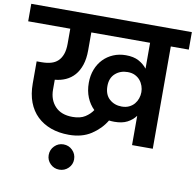

<svg xmlns="http://www.w3.org/2000/svg" viewBox="-120 -842 1191 1168"><g transform="rotate(10 475.0 -258.0)"><path d="M601 -121Q593 -121 584.5 -121.5Q576 -122 568 -123Q536 -69 479.5 -32Q423 5 342 5Q280 5 230.5 -13Q181 -31 145.5 -65Q110 -99 91 -149Q72 -199 72 -264V-401H102Q134 -401 159.5 -408Q185 -415 202.5 -431.5Q220 -448 229.5 -474.5Q239 -501 239 -539V-632H-21V-740H971V-632H860V0H732V-181Q712 -154 680.5 -137.5Q649 -121 601 -121ZM321 224Q289 224 266 201.5Q243 179 243 147Q243 114 266 91Q289 68 321 68Q354 68 377 91Q400 114 400 147Q400 179 377 201.5Q354 224 321 224ZM629 -220Q655 -220 674.5 -229.5Q694 -239 706.5 -254Q719 -269 725.5 -288Q732 -307 732 -327Q732 -346 725.5 -365Q719 -384 706.5 -399Q694 -414 675 -423.5Q656 -433 629 -433Q584 -433 553 -405.5Q522 -378 522 -328Q522 -275 553 -247.5Q584 -220 629 -220ZM345 -106Q393 -106 422.5 -125Q452 -144 469 -170Q440 -198 423.5 -238Q407 -278 407 -328Q407 -373 421.5 -410.5Q436 -448 462 -475Q488 -502 523.5 -517Q559 -532 601 -532Q649 -532 680.5 -515Q712 -498 732 -472V-632H369V-522Q369 -469 356 -430.5Q343 -392 320.5 -366.5Q298 -341 267 -327Q236 -313 200 -310V-249Q200 -186 237.5 -146Q275 -106 345 -106Z"/></g></svg>

Font: Poppins SemiBold
Style: Regular
Weight: 600
Designer: Ninad Kale (Devanagari), Jonny Pinhorn (Latin)
Foundry: Indian Type Foundry
Version: Version 3.002 2017